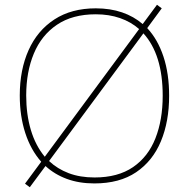

<svg xmlns="http://www.w3.org/2000/svg" viewBox="-20 -760 794 806"><path d="M690 -358Q690 -250 655.5 -167Q621 -84 551.5 -37Q482 10 376 10Q312 10 260.5 -9Q209 -28 171 -63L105 26L85 11L153 -81Q109 -131 86 -202Q63 -273 63 -359Q63 -467 100 -549.5Q137 -632 208.5 -678.5Q280 -725 382 -725Q443 -725 492.5 -708Q542 -691 579 -659L639 -740L659 -725L598 -642Q642 -595 666 -523Q690 -451 690 -358ZM663 -358Q663 -531 582 -620L186 -84Q221 -51 268.5 -33Q316 -15 377 -15Q475 -15 538.5 -58.5Q602 -102 632.5 -179.5Q663 -257 663 -358ZM90 -359Q90 -280 109.5 -214.5Q129 -149 168 -102L564 -638Q530 -668 484 -684Q438 -700 382 -700Q284 -700 219 -656Q154 -612 122 -535Q90 -458 90 -359Z"/></svg>

Font: Noto Sans Cham Thin
Style: Regular
Weight: 250
Version: Version 2.002